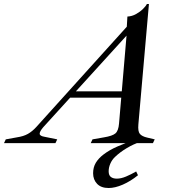

<svg xmlns="http://www.w3.org/2000/svg" viewBox="-102 -718 881 963"><path d="M-82 0 -73 -19 -18 -29Q16 -34 38 -46.5Q60 -59 80 -81L534 -584L537 -635Q560 -636 580.5 -647.5Q601 -659 615.5 -673.5Q630 -688 635 -698H645L592 -94Q589 -59 599.5 -46.5Q610 -34 636 -28L674 -19L665 0H353L362 -19L419 -29Q462 -36 477 -49Q492 -62 495 -98L534 -555H547L115 -80Q97 -59 97 -47.5Q97 -36 121 -32L185 -19L176 0ZM239 -228 260 -260H550L534 -228ZM443 225Q405 225 385 204Q365 183 365 151Q365 121 378.5 98.5Q392 76 417 57Q447 34 487.5 16.5Q528 -1 561 -12L599 -5Q569 4 534.5 24.5Q500 45 475 69Q460 83 451.5 102.5Q443 122 443 141Q443 161 454 169.5Q465 178 484 178Q505 178 530 167.5Q555 157 581 142L590 161Q553 191 514 208Q475 225 443 225Z"/></svg>

Font: Ibarra Real Nova Medium
Style: Italic
Weight: 500
Italic angle: -22°
Designer: Jose Maria Ribagorda & Octavio Pardo
Foundry: Octavio Pardo
Version: Version 2.000